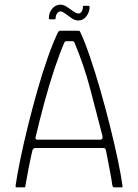

<svg xmlns="http://www.w3.org/2000/svg" viewBox="-20 -805 595 825"><path d="M52 0Q48 0 47.5 -1.5Q47 -3 47 -8Q54 -56 68 -123.5Q82 -191 101 -267.5Q120 -344 141.5 -419.5Q163 -495 186 -560Q209 -625 230 -668Q232 -670 234 -671.5Q236 -673 239 -673H315Q318 -673 321 -672Q324 -671 325 -667Q344 -627 366.5 -561Q389 -495 411 -418.5Q433 -342 452.5 -264Q472 -186 486 -119.5Q500 -53 506 -9Q507 -3 506.5 -1.5Q506 0 503 0H469Q467 0 466 -1.5Q465 -3 463 -7Q459 -36 451.5 -75Q444 -114 435 -160Q434 -165 431 -167Q428 -169 422 -169H131Q126 -168 123.5 -166Q121 -164 119 -158Q109 -114 101.5 -75Q94 -36 89 -6Q89 -3 88.5 -1.5Q88 0 84 0ZM140 -205H412Q416 -205 419 -208.5Q422 -212 420 -222Q394 -324 367 -425.5Q340 -527 300 -622Q298 -628 290 -628H266Q258 -628 256 -621Q236 -575 213.5 -507.5Q191 -440 170.5 -364Q150 -288 133 -216Q132 -213 133 -209Q134 -205 140 -205ZM195 -722Q190 -722 190 -727Q190 -751 204.5 -768Q219 -785 240 -785Q253 -785 267.5 -775.5Q282 -766 295 -756.5Q308 -747 318 -747Q325 -747 330.5 -755Q336 -763 336 -774Q336 -780 339 -780H360Q365 -780 365 -774Q365 -754 351.5 -735.5Q338 -717 316 -717Q302 -717 287.5 -727Q273 -737 260.5 -746.5Q248 -756 239 -756Q231 -756 225 -747Q219 -738 219 -727Q219 -722 215 -722Z"/></svg>

Font: Glory ExtraLight
Style: Regular
Weight: 250
Version: Version 1.011